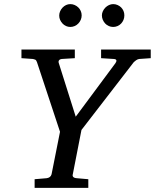

<svg xmlns="http://www.w3.org/2000/svg" viewBox="-20 -911 751 931"><path d="M654.8 -625Q647.5 -624 640.1 -618.9Q632.8 -613.8 628.9 -609.9L375 -280.8L333 -65.9Q330.6 -58.6 335 -53.2Q339.4 -47.9 352.1 -46.9L408.2 -42V0H147.9V-42L206.1 -46.9Q214.8 -47.9 221.2 -52.5Q227.5 -57.1 230 -65.9L271 -272L159.2 -609.9Q155.8 -619.6 150.6 -621.8Q145.5 -624 140.1 -625L84 -628.9V-670.9H342.8V-628.9L278.8 -625Q270.5 -624 266.4 -618.7Q262.2 -613.3 265.1 -605L347.2 -345.2L540 -605Q542 -608.4 543.5 -611.8Q544.9 -615.2 544.4 -617.9Q543.9 -620.6 541.3 -622.6Q538.6 -624.5 532.2 -625L470.2 -628.9V-670.9H710.9V-628.9ZM376 -836.4Q376 -825.2 371.6 -814.9Q367.2 -804.7 359.6 -796.9Q352.1 -789.1 342 -784.7Q332 -780.3 320.8 -780.3Q310.1 -780.3 300.3 -784.7Q290.5 -789.1 283.2 -796.9Q275.9 -804.7 271.5 -814.5Q267.1 -824.2 267.1 -835.4Q267.1 -846.2 271.5 -856.2Q275.9 -866.2 283.2 -874Q290.5 -881.8 300.3 -886.5Q310.1 -891.1 320.8 -891.1Q332 -891.1 342 -886.7Q352.1 -882.3 359.6 -875Q367.2 -867.7 371.6 -857.7Q376 -847.7 376 -836.4ZM583 -836.4Q583 -825.2 578.9 -814.9Q574.7 -804.7 567.4 -796.9Q560.1 -789.1 550 -784.7Q540 -780.3 528.8 -780.3Q517.6 -780.3 507.6 -784.7Q497.6 -789.1 490.2 -796.9Q482.9 -804.7 478.5 -814.9Q474.1 -825.2 474.1 -836.4Q474.1 -846.7 478.8 -856.7Q483.4 -866.7 491 -874.3Q498.5 -881.8 508.5 -886.5Q518.6 -891.1 528.8 -891.1Q540 -891.1 550 -886.7Q560.1 -882.3 567.4 -875Q574.7 -867.7 578.9 -857.7Q583 -847.7 583 -836.4Z"/></svg>

Font: Charis SIL Eur
Style: Italic
Weight: 400
Italic angle: -11°
Foundry: SIL International
Version: Version 5.000